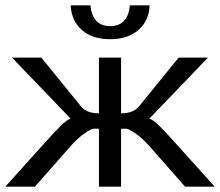

<svg xmlns="http://www.w3.org/2000/svg" viewBox="-36 -700 825 720"><path d="M229 -680H303Q311 -602 377 -602Q444 -602 451 -680H525Q523 -623 483.5 -588Q444 -553 377 -553Q310 -553 271 -587.5Q232 -622 229 -680ZM119 -150Q167 -204 191.5 -228Q216 -252 229 -255L9 -484H119L267 -302Q288 -275 335 -275V-484H418V-275Q465 -275 486 -302L634 -484H744L524 -255Q537 -252 561.5 -228Q586 -204 634 -150L769 0H658L526 -150Q499 -181 473 -199Q454 -212 446 -215Q438 -218 430 -217.5Q422 -217 418 -217V0H335V-217Q331 -217 322 -217.5Q313 -218 304 -214Q295 -210 280 -199Q254 -181 227 -150L95 0H-16Z"/></svg>

Font: Play
Style: Regular
Weight: 400
Designer: Jonas Hecksher (Cyrillic expansion: Cyreal)
Foundry: Jonas Hecksher, Playtype, e-types AS
Version: Version 2.101; ttfautohint (v1.5.65-e2d9)